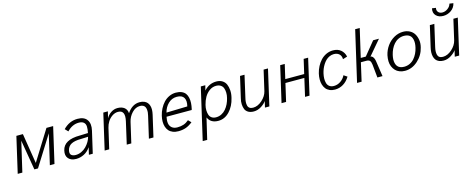

<svg xmlns="http://www.w3.org/2000/svg" viewBox="-37 -1504 6262 2528"><g transform="rotate(-15 3094.5 -240.0)"><path d="M29.8 0 142.1 -487.8H231L296.9 -77.1L551.8 -486.8H643.1L530.8 0H467.8L563 -410.2L306.2 0H256.8L188 -409.2L92.8 0Z M826.7 9.8Q755.9 9.8 720.7 -30.5Q685.5 -70.8 701.7 -139.2Q732.4 -275.9 950.7 -275.9L1062 -279.8Q1072.8 -330.1 1071.3 -366.2Q1069.8 -402.3 1046.9 -422.6Q1023.9 -442.9 979 -442.9Q890.1 -442.9 818.8 -367.2L779.8 -408.2Q864.3 -496.1 976.1 -496.1Q1066.9 -496.1 1104.7 -441.7Q1142.6 -387.2 1121.1 -295.9L1052.7 0H1000L1022.9 -97.2Q986.3 -43 934.3 -16.6Q882.3 9.8 826.7 9.8ZM834 -42Q873.5 -42 911.6 -59.8Q949.7 -77.6 977.3 -106Q1004.9 -134.3 1024.2 -167.2Q1043.5 -200.2 1050.8 -231.9L951.7 -228Q868.7 -228 821.8 -203.9Q774.9 -179.7 761.7 -124Q752 -80.6 772.5 -61.3Q793 -42 834 -42Z M1214.8 0 1327.1 -487.8H1389.2L1368.2 -398.9Q1391.6 -442.9 1433.3 -470Q1475.1 -497.1 1521 -497.1Q1578.1 -497.1 1613.3 -470.2Q1648.4 -443.4 1651.9 -392.1Q1721.2 -496.1 1822.3 -496.1Q1857.9 -496.1 1884.3 -485.4Q1910.6 -474.6 1926.3 -456.1Q1941.9 -437.5 1949.5 -411.9Q1957 -386.2 1956.1 -356.4Q1955.1 -326.7 1947.3 -293L1879.9 0H1817.9L1886.2 -295.9Q1891.6 -318.4 1893.6 -337.9Q1895.5 -357.4 1893.1 -378.2Q1890.6 -398.9 1882.6 -413.6Q1874.5 -428.2 1857.4 -437.5Q1840.3 -446.8 1814.9 -446.8Q1753.9 -446.8 1705.6 -395.5Q1657.2 -344.2 1642.1 -276.9L1578.1 0H1516.1L1584 -297.9Q1618.7 -446.8 1515.1 -446.8Q1473.6 -446.8 1436 -421.4Q1398.4 -396 1374.5 -357.9Q1350.6 -319.8 1340.8 -276.9L1276.9 0Z M2220.2 5.9Q2177.2 5.9 2144.3 -7.6Q2111.3 -21 2091.1 -44.4Q2070.8 -67.9 2060.5 -99.9Q2050.3 -131.8 2050.3 -169.2Q2050.3 -206.5 2060.1 -248Q2071.8 -297.4 2094.5 -341.1Q2117.2 -384.8 2149.2 -419.2Q2181.2 -453.6 2224.6 -473.9Q2268.1 -494.1 2316.4 -494.1Q2362.3 -494.1 2395 -479.7Q2427.7 -465.3 2445.3 -440.9Q2462.9 -416.5 2470.2 -382.1Q2477.5 -347.7 2475.3 -310.3Q2473.1 -272.9 2463.4 -230Q2463.4 -231 2459.5 -219.2H2117.2Q2106.4 -171.4 2111.6 -133.1Q2116.7 -94.7 2145 -70.8Q2173.3 -46.9 2220.2 -46.9Q2268.1 -46.9 2305.4 -59.6Q2342.8 -72.3 2377.4 -102.1L2415 -64Q2367.2 -25.9 2322 -10Q2276.9 5.9 2220.2 5.9ZM2130.4 -272 2416 -279.8Q2435.5 -352.5 2410.4 -395.3Q2385.3 -438 2314.5 -438Q2245.6 -438 2196.8 -390.1Q2147.9 -342.3 2130.4 -272Z M2494.1 213.9 2656.2 -487.8H2717.3L2700.2 -419.9Q2770 -498 2869.1 -498Q2916 -498 2949.5 -477.3Q2982.9 -456.5 2998.5 -421.1Q3014.2 -385.7 3017.6 -338.1Q3021 -290.5 3007.3 -236.8Q2982.9 -129.9 2917.2 -60.1Q2851.6 9.8 2763.2 9.8Q2658.7 9.8 2623 -74.2L2555.2 213.9ZM2747.1 -43Q2786.1 -43 2820.6 -60.3Q2855 -77.6 2880.1 -107.2Q2905.3 -136.7 2922.9 -173.1Q2940.4 -209.5 2950.2 -251Q2960 -288.6 2958.7 -323.5Q2957.5 -358.4 2947.5 -385Q2937.5 -411.6 2912.8 -427.7Q2888.2 -443.8 2851.1 -443.8Q2801.8 -443.8 2760 -413.6Q2718.3 -383.3 2692.4 -337.6Q2666.5 -292 2653.3 -236.8Q2643.6 -199.2 2644.8 -164.1Q2646 -128.9 2655.3 -102.1Q2664.6 -75.2 2688.2 -59.1Q2711.9 -43 2747.1 -43Z M3247.1 11.2Q3202.1 11.2 3172.1 -6.1Q3142.1 -23.4 3129.9 -52.7Q3117.7 -82 3115.7 -120.6Q3113.8 -159.2 3125 -201.2L3190.9 -487.8H3252L3184.1 -189.9Q3176.8 -161.1 3175.3 -136.5Q3173.8 -111.8 3179 -88.6Q3184.1 -65.4 3202.1 -52.2Q3220.2 -39.1 3250 -39.1Q3314 -39.1 3373.3 -91.8Q3432.6 -144.5 3448.2 -210L3512.2 -487.8H3571.8L3460 0H3399.9L3419.9 -85Q3397.5 -50.3 3348.9 -19.5Q3300.3 11.2 3247.1 11.2Z M3626 0 3738.3 -487.8H3800.3L3755.4 -293H4013.2L4058.1 -487.8H4119.1L4007.3 0H3946.3L4002 -243.2H3744.1L3688 0Z M4353.5 9.8Q4313 9.8 4281.5 -4.2Q4250 -18.1 4230.7 -42.5Q4211.4 -66.9 4201.4 -99.9Q4191.4 -132.8 4191.7 -170.9Q4191.9 -209 4201.2 -250Q4212.9 -299.3 4235.6 -343Q4258.3 -386.7 4290.5 -421.1Q4322.8 -455.6 4366.2 -475.8Q4409.7 -496.1 4458.5 -496.1Q4522.9 -496.1 4564.2 -461.9Q4605.5 -427.7 4618.7 -369.1L4557.6 -350.1Q4557.1 -395.5 4529.5 -420.7Q4502 -445.8 4457.5 -445.8Q4426.3 -445.8 4397.7 -433.1Q4369.1 -420.4 4347.7 -399.4Q4326.2 -378.4 4308.6 -350.6Q4291 -322.8 4279.5 -294.2Q4268.1 -265.6 4261.2 -235.8Q4252.9 -199.7 4252.2 -167Q4251.5 -134.3 4259.8 -104.7Q4268.1 -75.2 4291.7 -57.6Q4315.4 -40 4352.5 -40Q4400.9 -40 4443.6 -68.8Q4486.3 -97.7 4508.3 -144L4555.2 -112.8Q4520 -53.7 4467.8 -22Q4415.5 9.8 4353.5 9.8Z M4655.3 0 4814.5 -689.9H4876.5L4787.6 -305.2H4856.4L5005.4 -487.8H5084.5L4915.5 -289.1Q4932.1 -289.1 4944.3 -275.4Q4956.5 -261.7 4962.6 -244.6Q4968.8 -227.5 4971.7 -207L5002.4 0H4932.6L4914.6 -179.2Q4910.2 -218.3 4895.8 -234.1Q4881.3 -250 4849.6 -250H4774.4L4717.3 0Z M5308.6 9.8Q5268.1 9.8 5234.6 -3.4Q5201.2 -16.6 5179 -40.3Q5156.7 -64 5143.1 -96.4Q5129.4 -128.9 5128.4 -167.5Q5127.4 -206.1 5136.2 -249Q5151.9 -316.9 5191.9 -372.6Q5231.9 -428.2 5290.5 -461.2Q5349.1 -494.1 5413.6 -494.1Q5463.4 -494.1 5502.4 -473.6Q5541.5 -453.1 5563.2 -417.7Q5585 -382.3 5592.5 -335.2Q5600.1 -288.1 5586.4 -234.9Q5562.5 -131.8 5483.6 -61Q5404.8 9.8 5308.6 9.8ZM5310.5 -44.9Q5352.5 -44.9 5388.2 -61.8Q5423.8 -78.6 5449.2 -107.9Q5474.6 -137.2 5491.9 -172.6Q5509.3 -208 5518.6 -249Q5525.9 -279.8 5527.1 -306.9Q5528.3 -334 5522.7 -358.6Q5517.1 -383.3 5504.2 -400.9Q5491.2 -418.5 5467.8 -428.7Q5444.3 -439 5411.6 -439Q5370.1 -439 5334.7 -422.1Q5299.3 -405.3 5273.9 -376.2Q5248.5 -347.2 5231.2 -311.3Q5213.9 -275.4 5204.6 -234.9Q5197.3 -204.1 5196 -177Q5194.8 -149.9 5200.4 -125.5Q5206.1 -101.1 5219 -83.3Q5231.9 -65.4 5255.1 -55.2Q5278.3 -44.9 5310.5 -44.9Z M5982.4 -558.1Q5920.4 -558.1 5884.3 -595.2Q5848.1 -632.3 5862.3 -693.8L5914.1 -686Q5906.2 -650.9 5926.3 -627.9Q5946.3 -605 5982.4 -605Q6021.5 -605 6056.4 -631.1Q6091.3 -657.2 6100.1 -693.8L6152.3 -686Q6138.7 -626.5 6090.1 -592.3Q6041.5 -558.1 5982.4 -558.1ZM5834.5 11.2Q5798.3 11.2 5771.7 -0.2Q5745.1 -11.7 5730.2 -31.2Q5715.3 -50.8 5708.5 -77.9Q5701.7 -105 5702.9 -135.7Q5704.1 -166.5 5712.4 -201.2L5778.3 -487.8H5839.4L5771 -189.9Q5764.2 -161.1 5762.7 -136.5Q5761.2 -111.8 5766.4 -88.6Q5771.5 -65.4 5789.6 -52.2Q5807.6 -39.1 5837.4 -39.1Q5901.4 -39.1 5960.4 -91.8Q6019.5 -144.5 6035.2 -210L6099.1 -487.8H6159.2L6047.4 0H5987.3L6007.3 -85Q5984.9 -50.8 5936 -19.8Q5887.2 11.2 5834.5 11.2Z"/></g></svg>

Font: HK Grotesk Light Italic
Style: Regular
Weight: 300
Italic angle: -13°
Designer: Alfredo Marco Pradil and Stefan Peev
Foundry: Hanken Design Co.
Version: Version 1.000;PS 001.000;hotconv 1.0.88;makeotf.lib2.5.64775